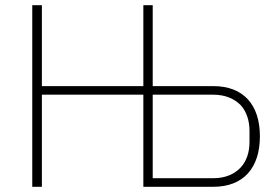

<svg xmlns="http://www.w3.org/2000/svg" viewBox="-20 -718 1074 738"><path d="M104 -698H141V-387H531V-698H567V-387H800C917 -387 979 -314 979 -194C979 -74 917 0 800 0H531V-354H141V0H104ZM800 -33C847 -33 881 -49 905 -74C928 -99 939 -133 939 -172V-216C939 -253 928 -289 905 -314C881 -338 847 -354 800 -354H567V-33Z"/></svg>

Font: Plexus Sans ExtraLight
Style: Regular
Weight: 250
Version: Version 2.001;PS 002.001;hotconv 1.0.70;makeotf.lib2.5.58329